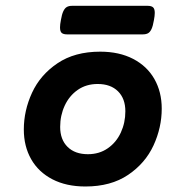

<svg xmlns="http://www.w3.org/2000/svg" viewBox="-20 -643 640 673"><path d="M522.5 -597.7Q522.5 -587.9 519.5 -572.3Q516.1 -551.8 511 -541Q505.9 -530.3 498.8 -526.4Q491.7 -522.5 480 -522.5H215.3Q202.1 -522.5 196.3 -527.6Q190.4 -532.7 190.4 -546.9Q190.4 -557.1 193.4 -572.3Q196.8 -592.8 201.9 -603.5Q207 -614.3 214.1 -618.4Q221.2 -622.6 232.9 -622.6H497.6Q510.7 -622.6 516.6 -617.2Q522.5 -611.8 522.5 -597.7ZM546.9 -262.2Q546.9 -195.8 518.1 -133.3Q489.3 -70.8 429 -30Q368.7 10.7 279.3 10.7Q212.4 10.7 163.6 -14.6Q114.7 -40 89.1 -85.2Q63.5 -130.4 63.5 -189Q63.5 -255.4 92.3 -317.9Q121.1 -380.4 181.4 -421.1Q241.7 -461.9 331.1 -461.9Q397.9 -461.9 446.8 -436.5Q495.6 -411.1 521.2 -366Q546.9 -320.8 546.9 -262.2ZM190.9 -198.2Q190.9 -153.8 216.8 -128.2Q242.7 -102.5 288.1 -102.5Q328.1 -102.5 357.9 -123.3Q387.7 -144 403.6 -178.5Q419.4 -212.9 419.4 -252.9Q419.4 -297.4 393.6 -323Q367.7 -348.6 322.3 -348.6Q282.2 -348.6 252.4 -327.9Q222.7 -307.1 206.8 -272.7Q190.9 -238.3 190.9 -198.2Z"/></svg>

Font: Courier Prime Sans
Style: Bold Italic
Weight: 700
Italic angle: -10°
Designer: Alan Dague-Greene
Foundry: Quote-Unquote Apps
Version: Version 3.020